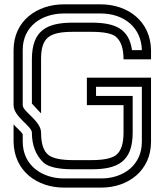

<svg xmlns="http://www.w3.org/2000/svg" viewBox="-20 -853 748 873"><path d="M41.7 -625V-375C41.7 -321.8 125 -279.8 125 -250C125 -192.7 142.7 -146.9 178.1 -113.5C200 -93.8 244.8 -83.3 312.5 -83.3H395.8C513.5 -83.3 583.3 -116.7 583.3 -250V-416.7H416.7V-458.3H625V-208.3C625 -102.2 541 -41.7 440.6 -41.7H270.8C172.2 -41.7 83.3 -100 83.3 -209.4V-242.7C83.3 -243.8 83.3 -243.8 82.3 -243.8C73.3 -258.7 48.9 -277.8 41.7 -287.5V-208.3C43.8 -75.3 148.6 0 270.8 0H440.6C565.7 0 666.7 -79.9 666.7 -208.3V-500H375V-375H541.7V-250C541.7 -199 530.2 -164.6 506.3 -146.9C485.4 -132.3 449 -125 395.8 -125H312.5C259.4 -125 222.9 -132.3 202.1 -146.9C178.1 -164.6 166.7 -199 166.7 -250C166.7 -303.2 83.3 -345.2 83.3 -375V-626C83.3 -734.2 171 -791.7 270.8 -791.7H437.5C544.7 -791.7 623 -727.2 625 -625H580.2C566.5 -720.8 505.9 -750 395.8 -750H312.5C194.9 -750 125 -716.7 125 -583.3V-382.3C133.5 -372.1 162.6 -341.6 166.7 -337.5V-584.4C166.7 -682.1 203.8 -708.3 312.5 -708.3H395.8C451 -708.3 488.5 -701 506.3 -686.5C530.2 -666.7 541.7 -632.3 541.7 -583.3H666.7V-625C664.6 -758.1 559.8 -833.3 437.5 -833.3H270.8C148.6 -833.3 41.7 -758.6 41.7 -625Z"/></svg>

Font: Sportrop
Style: Regular
Weight: 500
Version: Version 0.9